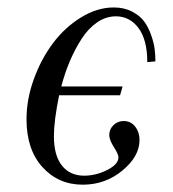

<svg xmlns="http://www.w3.org/2000/svg" viewBox="-20 -488 468 520"><path d="M400.9 -321.8 378.9 -319.8Q378.9 -379.9 355.2 -411.9Q331.5 -443.8 293.9 -443.8Q267.1 -443.8 243.2 -427.5Q219.2 -411.1 201.2 -383.1Q183.1 -355 169.4 -323Q155.8 -291 146 -253.9H312L305.2 -230H140.1Q126 -160.6 126 -119.1Q126 -66.9 147.7 -39.6Q169.4 -12.2 208 -12.2Q239.7 -12.2 270.3 -27.6Q300.8 -43 300.8 -62Q300.8 -70.3 288.3 -89.8Q275.9 -109.4 275.9 -122.1Q275.9 -137.7 287.1 -148.9Q298.3 -160.2 314.9 -160.2Q334.5 -160.2 346.2 -145Q357.9 -129.9 357.9 -108.9Q357.9 -64.5 311.5 -26.1Q265.1 12.2 204.1 12.2Q138.2 12.2 95 -35.4Q51.8 -83 51.8 -165Q51.8 -218.8 71.5 -273.4Q91.3 -328.1 123.3 -370.8Q155.3 -413.6 199.2 -440.7Q243.2 -467.8 288.1 -467.8Q316.4 -467.8 337.9 -456.5Q359.4 -445.3 370.8 -429.4Q382.3 -413.6 389.6 -392.3Q397 -371.1 398.9 -354.5Q400.9 -337.9 400.9 -321.8Z"/></svg>

Font: Flanker Steampunk
Style: Italic
Weight: 400
Italic angle: -12°
Designer: Alexey Kryukov, Leonardo Di Lena
Foundry: Alexey Kryukov, Leonardo Di Lena
Version: 1.210